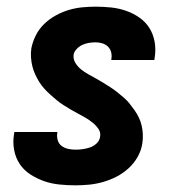

<svg xmlns="http://www.w3.org/2000/svg" viewBox="-20 -548 540 576"><path d="M206 8Q182 8 158 5.5Q134 3 112.5 -4.5Q91 -12 71.5 -24.5Q52 -37 39.5 -55.5Q27 -74 22.5 -97.5Q18 -121 22 -145L23 -152H152V-150Q150 -139 153 -128Q156 -117 164.5 -110.5Q173 -104 184 -101.5Q195 -99 206 -99Q217 -99 228 -100.5Q239 -102 249.5 -105.5Q260 -109 269 -117Q278 -125 280 -136Q283 -150 275.5 -161Q268 -172 258 -180Q248 -188 237 -194.5Q226 -201 214.5 -207Q203 -213 192 -219.5Q181 -226 170 -233Q159 -240 149.5 -248Q140 -256 130.5 -264.5Q121 -273 112.5 -282.5Q104 -292 97.5 -302.5Q91 -313 85.5 -325Q80 -337 77 -349.5Q74 -362 73 -375.5Q72 -389 74 -403Q78 -423 87.5 -442Q97 -461 112.5 -476Q128 -491 147 -501.5Q166 -512 186 -518Q206 -524 226.5 -526Q247 -528 267 -528Q291 -528 314 -525.5Q337 -523 358.5 -515.5Q380 -508 398.5 -495Q417 -482 428.5 -463.5Q440 -445 444 -422Q448 -399 444 -375L443 -368H314V-371Q316 -381 313.5 -391Q311 -401 304 -408Q297 -415 287 -418Q277 -421 267 -421Q257 -421 247.5 -419.5Q238 -418 228.5 -414Q219 -410 211 -402Q203 -394 201 -385Q199 -371 206 -359.5Q213 -348 223 -340Q233 -332 244.5 -325.5Q256 -319 267 -313Q278 -307 288.5 -300.5Q299 -294 310 -287Q321 -280 331 -272Q341 -264 351 -255.5Q361 -247 368.5 -237.5Q376 -228 383.5 -217.5Q391 -207 396.5 -195.5Q402 -184 405 -171Q408 -158 408.5 -144.5Q409 -131 407 -118Q404 -97 393 -77.5Q382 -58 365.5 -43Q349 -28 329.5 -18Q310 -8 289 -2Q268 4 247 6Q226 8 206 8Z"/></svg>

Font: Iosevka Curly Heavy
Style: Italic
Weight: 900
Italic angle: -9°
Monospace: yes
Designer: Belleve Invis
Foundry: Belleve Invis
Version: Version 22.1.2; ttfautohint (v1.8.4)